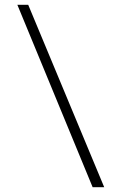

<svg xmlns="http://www.w3.org/2000/svg" viewBox="-20 -747 504 796"><path d="M52 -727H97L412 29H364Z"/></svg>

Font: Bellefair
Style: Regular
Weight: 400
Designer: Nick Shinn, Liron Lavi Turkenic
Foundry: Shinntype
Version: Version 1.003;PS 001.003;hotconv 1.0.88;makeotf.lib2.5.64775